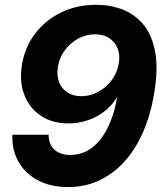

<svg xmlns="http://www.w3.org/2000/svg" viewBox="-20 -757 669 787"><path d="M375.3 -737.3Q432.9 -737.1 482.9 -717.8Q532.9 -698.4 568 -656.1Q603 -613.7 616 -544.2Q628.9 -474.8 611.8 -374.2Q596.8 -283.2 564.8 -212Q532.9 -140.8 487 -91.4Q441 -41.9 383.6 -16.1Q326.3 9.8 259.7 9.8Q187 9.8 134.7 -18.3Q82.4 -46.4 55.3 -94.8Q28.2 -143.3 30.8 -204.7H179.2Q179.9 -163.7 203.8 -142.8Q227.6 -122 268.5 -121.7Q340.9 -122 391.1 -185.2Q441.2 -248.3 460.1 -358.4L454.2 -350.2Q433 -318.4 402.3 -296.2Q371.6 -274 335.3 -262.6Q299 -251.2 260.1 -251.2Q194 -251.2 147.1 -282.7Q100.2 -314.3 79.4 -368.9Q58.6 -423.5 70.2 -493Q82.3 -564.9 124.7 -620.1Q167 -675.2 231.6 -706.4Q296.3 -737.7 375.3 -737.3ZM369.4 -616.4Q332.7 -616.4 300 -598.5Q267.2 -580.7 244.9 -549.9Q222.7 -519.1 216.9 -480.7Q211.9 -447.4 222.3 -420.4Q232.6 -393.5 256 -378.1Q279.4 -362.7 313 -362.7Q340.9 -362.7 366.7 -373.2Q392.5 -383.8 413.8 -402.4Q435.1 -421.1 449 -445.8Q462.9 -470.4 467.1 -498Q472.7 -531.7 462.1 -558.4Q451.5 -585.1 427.8 -600.7Q404.1 -616.4 369.4 -616.4Z"/></svg>

Font: Inter Tight
Style: Italic
Weight: 400
Italic angle: -9.39999°
Designer: Rasmus Andersson
Foundry: rsms
Version: Version 3.002